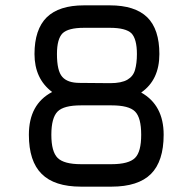

<svg xmlns="http://www.w3.org/2000/svg" viewBox="-20 -698 720 718"><path d="M508 -352C553.5 -383.5 576 -431.5 576 -496C576 -496 576 -496 576 -496C576 -557.5 561 -603.5 530.5 -633.5C500 -663 453.5 -678 391 -678C391 -678 294 -678 294 -678C294 -678 294 -678 294 -678C231.5 -678 185.5 -663 155 -633.5C124.5 -603.5 109 -557.5 109 -496C109 -496 109 -496 109 -496C109 -434.5 131 -387 175 -354C175 -354 175 -354 175 -354C117 -323.5 88 -270.5 88 -194C88 -194 88 -194 88 -194C88 -128 104 -79 136 -47.5C167.5 -16 216.5 0 283 0C283 0 397 0 397 0C397 0 397 0 397 0C463.5 0 513 -16 544.5 -47.5C576 -79 592 -128 592 -194C592 -194 592 -194 592 -194C592 -268 564 -320.5 508 -352C508 -352 508 -352 508 -352ZM391 -594C391 -594 391 -594 391 -594C430.5 -594 457.5 -587 471.5 -573.5C485 -559.5 492 -533.5 492 -496C492 -496 492 -496 492 -496C492 -472.5 489.5 -453 485 -437C480.5 -420.5 471 -408.5 456.5 -400C442 -391.5 420.5 -387 392 -387C392 -387 278 -388 278 -388C278 -388 278 -388 278 -388C247.5 -388 226 -395.5 213 -410.5C199.5 -425.5 193 -454 193 -496C193 -496 193 -496 193 -496C193 -533.5 200 -559.5 214 -573.5C228 -587 254.5 -594 294 -594C294 -594 391 -594 391 -594ZM283 -84C283 -84 283 -84 283 -84C240 -84 211 -92 195.5 -107.5C180 -123 172 -151.5 172 -194C172 -194 172 -194 172 -194C172 -236.5 180 -265.5 195.5 -281C211 -296.5 240 -304 283 -304C283 -304 397 -304 397 -304C397 -304 397 -304 397 -304C440 -304 469.5 -296.5 485 -281C500.5 -265.5 508 -236.5 508 -194C508 -194 508 -194 508 -194C508 -151.5 500.5 -123 485 -107.5C469.5 -92 440 -84 397 -84C397 -84 283 -84 283 -84Z"/></svg>

Font: Jura-Fortis-Bold
Style: Bold
Weight: 500
Designer: Daniel Johnson, Alexei Vanyashin, Mirko Velimirovic
Foundry: Daniel Johnson
Version: ""